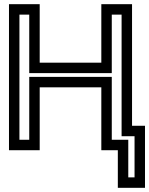

<svg xmlns="http://www.w3.org/2000/svg" viewBox="-20 -694 714 919"><path d="M674 180V-67V-92H649H612V-649V-674H587H490H465V-649V-394H170V-649V-674H145H48H23V-649V0V25H48H145H170V0V-276H465V0V25H490H544V180V205H569H649H674V180ZM624 155H594V0V-25H569H515V-301V-326H490H145H120V-301V-25H73V-624H120V-369V-344H145H490H515V-369V-624H562V-67V-42H587H624V155Z"/></svg>

Font: Gamestation DisplayOutline
Style: Regular
Weight: 400
Designer: Jonas Hecksher
Foundry: Jonas Hecksher, Playtypeª, e-types AS
Version: Version 1.003